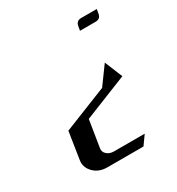

<svg xmlns="http://www.w3.org/2000/svg" viewBox="-116 -388 542 589"><g transform="rotate(-30 155.5 -93.5)"><path d="M232.9 -279.8 235.8 -295.9Q238.8 -312 255.9 -312H311L308.1 -295.9Q305.2 -279.8 288.1 -279.8ZM33.2 70.8Q33.2 67.9 34.2 62L48.8 -32.2L204.1 -94.2L250 -157.2L275.9 -94.2L121.1 -32.2L106 62Q103.5 75.2 113.3 84Q123 92.8 138.2 92.8H247.1L224.1 125H96.2Q66.4 125 47.9 106Q33.2 90.8 33.2 70.8Z"/></g></svg>

Font: Hhenum
Style: Italic
Weight: 400
Designer: T. Christopher White
Version: Version 1.0